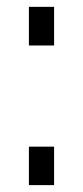

<svg xmlns="http://www.w3.org/2000/svg" viewBox="-20 -538 241 558"><path d="M64 0V-111.8H137.2V0ZM64 -405.8V-518.1H137.2V-405.8Z"/></svg>

Font: Raleway Medium
Style: Regular
Weight: 500
Designer: Matt McInerney, Pablo Impallari, Rodrigo Fuenzalida
Foundry: Matt McInerney, Pablo Impallari, Rodrigo Fuenzalida
Version: Version 3.000g; ttfautohint (v1.5) -l 8 -r 28 -G 28 -x 14 -D